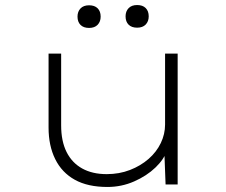

<svg xmlns="http://www.w3.org/2000/svg" viewBox="-20 -733 897 763"><path d="M407 10Q329 10 277.5 -18.5Q226 -47 199.5 -100.5Q173 -154 173 -226V-520H223V-235Q223 -172 244.5 -129Q266 -86 306.5 -63.5Q347 -41 404 -41Q454 -41 496.5 -57.5Q539 -74 570.5 -101.5Q602 -129 619 -164.5Q636 -200 636 -238V-520H686V0H638L633 -132L642 -133Q632 -100 597.5 -67Q563 -34 513 -12Q463 10 407 10ZM525 -623Q503 -623 491 -635Q479 -647 479 -668Q479 -688 491 -700.5Q503 -713 525 -713Q547 -713 559 -701Q571 -689 571 -668Q571 -648 559 -635.5Q547 -623 525 -623ZM334 -622Q312 -622 300 -634Q288 -646 288 -667Q288 -687 300 -699.5Q312 -712 334 -712Q356 -712 368 -700Q380 -688 380 -667Q380 -647 368 -634.5Q356 -622 334 -622Z"/></svg>

Font: Lexend Tera ExtraLight
Style: Regular
Weight: 250
Designer: Bonnie Shaver-Troup, Thomas Jockin
Foundry: Lexend
Version: Version 1.007